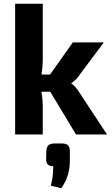

<svg xmlns="http://www.w3.org/2000/svg" viewBox="-20 -720 597 1028"><path d="M553 0H387L249 -229H202Q209 -183 209 -155V0H61V-700H209V-411Q209 -362 202 -321H248L370 -493H536L408 -322Q392 -295 362 -275V-273Q387 -256 408 -220ZM276 48H308Q334 48 344 57.5Q354 67 354 90V142Q354 223 308 288L252 274Q265 228 265 170Q227 170 227 134L228 90Q229 67 239.5 57.5Q250 48 276 48Z"/></svg>

Font: Exo 2.0
Style: Bold
Weight: 700
Designer: Natanael Gama
Version: Version 1.001;PS 001.001;hotconv 1.0.70;makeotf.lib2.5.58329